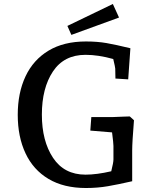

<svg xmlns="http://www.w3.org/2000/svg" viewBox="-20 -928 773 963"><path d="M69 -352Q69 -462 108 -545Q147 -628 223.5 -674Q300 -720 411 -720Q468 -720 514 -712Q560 -704 634 -686L623 -530L559 -534L558 -584Q558 -590 548 -632Q473 -653 409 -653Q301 -653 245.5 -569.5Q190 -486 190 -353Q190 -221 246 -136.5Q302 -52 409 -52Q465 -52 538 -69Q549 -113 549 -128V-196Q549 -210 542 -264L433 -273L438 -341H549L599 -343L631 -344L652 -325Q643 -213 643 -174V-19Q573 -3 521 6Q469 15 411 15Q300 15 223.5 -30.5Q147 -76 108 -159Q69 -242 69 -352ZM318 -798 546 -908 577 -840 338 -753Z"/></svg>

Font: Andada Pro SemiBold
Style: Regular
Weight: 600
Designer: Carolina Giovagnoli
Foundry: Huerta Tipografica
Version: Version 3.005